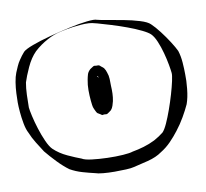

<svg xmlns="http://www.w3.org/2000/svg" viewBox="-81 -616 816 762"><g transform="rotate(-10 327.0 -235.0)"><path d="M664 -262Q665 -240 661.5 -205Q658 -170 649 -145Q639 -123 624 -97Q609 -71 591 -48Q575 -27 556.5 -8Q538 11 515 25Q493 41 458 50Q423 59 400 64Q389 67 367.5 68Q346 69 321.5 69Q297 69 275.5 67Q254 65 243 61Q221 56 195 48.5Q169 41 146 28Q124 12 100.5 -12.5Q77 -37 59 -59Q46 -79 33 -100Q20 -121 11 -143Q3 -158 -1.5 -182Q-6 -206 -8 -229.5Q-10 -253 -10 -268Q-10 -283 -9 -305Q-8 -327 -4.5 -349Q-1 -371 5 -386Q10 -398 15.5 -410.5Q21 -423 28 -433Q33 -441 38.5 -448Q44 -455 50 -462Q59 -471 90 -482.5Q121 -494 162 -505Q203 -516 244 -525Q285 -534 316 -537.5Q347 -541 356 -537Q367 -534 396.5 -529Q426 -524 460.5 -517.5Q495 -511 524.5 -502Q554 -493 565 -482Q580 -468 598 -444.5Q616 -421 631 -397.5Q646 -374 653 -359Q660 -337 662 -311Q664 -285 664 -262ZM535 -51Q544 -60 554.5 -83Q565 -106 575.5 -135.5Q586 -165 594.5 -194Q603 -223 608 -246Q613 -269 612 -278Q611 -289 607 -311.5Q603 -334 596 -360Q589 -386 579.5 -408.5Q570 -431 559 -442Q550 -451 526.5 -462.5Q503 -474 472 -485.5Q441 -497 410 -506.5Q379 -516 355.5 -522.5Q332 -529 323 -529Q307 -530 290.5 -528.5Q274 -527 257 -525Q235 -522 206 -515.5Q177 -509 152 -495Q137 -487 123.5 -477.5Q110 -468 97 -456Q75 -434 59 -399Q43 -364 36 -341Q32 -319 31 -291.5Q30 -264 30 -241Q31 -230 36.5 -205.5Q42 -181 51 -152.5Q60 -124 71 -99.5Q82 -75 93 -64Q116 -42 147.5 -27.5Q179 -13 201 -5Q212 2 240.5 5.5Q269 9 303 10Q337 11 365.5 9Q394 7 405 3Q428 -1 451.5 -8Q475 -15 497 -26Q519 -38 535 -51ZM360 -324Q365 -311 365.5 -297Q366 -283 366 -269Q367 -254 366.5 -238.5Q366 -223 363 -208Q361 -200 358 -190.5Q355 -181 349 -174Q346 -171 340.5 -167.5Q335 -164 332 -162Q330 -161 326.5 -161.5Q323 -162 320 -162Q319 -162 316 -161.5Q313 -161 311 -161Q310 -162 308 -163.5Q306 -165 304 -166L294 -172Q291 -175 288.5 -180.5Q286 -186 284 -190Q280 -198 279 -207.5Q278 -217 277 -225Q275 -246 275 -267.5Q275 -289 279 -309Q281 -320 284 -330Q287 -340 297 -349Q301 -351 305.5 -354.5Q310 -358 314 -359L322 -358Q325 -358 328.5 -358Q332 -358 334 -357Q336 -356 337.5 -354.5Q339 -353 340 -352Q343 -350 346 -347.5Q349 -345 351 -343Q354 -339 356.5 -333.5Q359 -328 360 -324ZM323 -311Q325 -311 325 -310Q325 -311 322 -313.5Q319 -316 319 -316Q316 -316 319 -313Q321 -313 323 -311Z"/></g></svg>

Font: Rubik Vinyl
Style: Regular
Weight: 400
Designer: Hubert and Fischer, NaN
Foundry: Hubert and Fischer, NaN
Version: Version 2.200